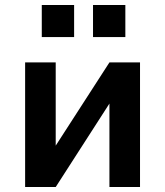

<svg xmlns="http://www.w3.org/2000/svg" viewBox="-20 -752 664 772"><path d="M81 0V-501H204V-154H196L420 -501H543V0H420V-348H428L204 0ZM354 -603V-732H484V-603ZM148 -603V-732H278V-603Z"/></svg>

Font: Nunito Sans 7pt SemiCondensed
Style: Bold
Weight: 700
Width: 4
Designer: Vernon Adams
Foundry: Vernon Adams
Version: Version 3.101;gftools[0.9.27]